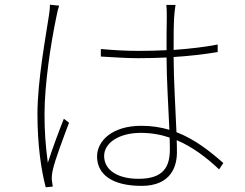

<svg xmlns="http://www.w3.org/2000/svg" viewBox="-20 -776 1040 815"><path d="M192 -756C192 -745 191 -731 188 -712C175 -625 139 -434 139 -292C139 -158 155 -54 174 19L204 16C203 9 201 -3 200 -12C199 -25 201 -41 204 -54C213 -97 252 -199 273 -255L251 -272C232 -225 201 -141 183 -85C173 -162 169 -216 169 -293C169 -416 195 -590 220 -708C223 -726 227 -740 231 -752ZM701 -142C701 -68 674 -17 568 -17C478 -17 422 -55 422 -114C422 -169 485 -212 577 -212C621 -212 662 -205 700 -192C701 -172 701 -155 701 -142ZM928 -84C871 -134 807 -185 729 -215C725 -316 717 -440 717 -534C781 -538 844 -545 904 -555V-587C848 -576 784 -569 717 -564C717 -609 717 -666 719 -700C720 -718 722 -735 725 -755H686C688 -740 688 -718 688 -699C687 -664 687 -615 687 -563C648 -561 609 -560 570 -560C513 -560 463 -563 408 -568V-536C465 -533 512 -529 567 -529C607 -529 647 -530 687 -532C687 -445 695 -316 699 -225C662 -236 623 -242 580 -242C455 -242 392 -177 392 -112C392 -38 453 13 581 13C706 13 731 -70 731 -129C731 -145 731 -162 730 -181C796 -153 855 -109 910 -57Z"/></svg>

Font: Noto Sans CJK JP Thin
Style: Regular
Weight: 250
Designer: Ryoko NISHIZUKA (kana & ideographs); Paul D. Hunt (Latin, Greek & Cyrillic); Wenlong ZHANG (bopomofo); Sandoll Communica
Foundry: Adobe Systems Incorporated
Version: Version 1.004;PS 1.004;hotconv 1.0.82;makeotf.lib2.5.63406